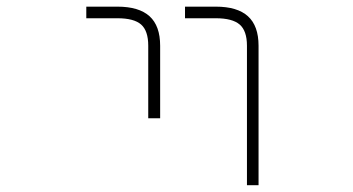

<svg xmlns="http://www.w3.org/2000/svg" viewBox="-20 -544 1040 566"><path d="M326.2 -490.2H234.4V-524.4H326.2Q389.6 -524.4 420.9 -496.1Q452.1 -467.8 452.1 -409.2V-195.3H417V-409.2Q417 -453.1 396 -471.7Q375 -490.2 326.2 -490.2ZM616.2 -490.2H525.4V-524.4H616.2Q679.7 -524.4 710.9 -496.1Q742.2 -467.8 742.2 -409.2V2H708V-409.2Q708 -453.1 686.5 -471.7Q665 -490.2 616.2 -490.2Z"/></svg>

Font: GenEi Gothic M ExtraLight
Style: Regular
Weight: 200
Designer: o_tamon (Modified); [Source Han Sans]
Ryoko NISHIZUKA  (kana & ideographs); Paul D. Hunt (Latin, Greek & Cyrillic); Wenl
Version: Version 1.1a;Original Version 1.004